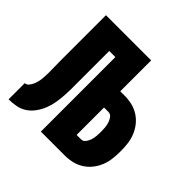

<svg xmlns="http://www.w3.org/2000/svg" viewBox="-139 -649 778 778"><g transform="rotate(45 250.0 -260.0)"><path d="M9 0V-93Q19 -93 25.5 -101Q32 -109 36 -117.5Q40 -126 42.5 -135.5Q45 -145 46 -154.5Q47 -164 47.5 -174Q48 -184 48 -194Q48 -210 47.5 -227Q47 -244 47 -261V-520H306V-343H331Q353 -343 374 -338Q395 -333 413 -321.5Q431 -310 444.5 -293Q458 -276 466 -256Q474 -236 476.5 -214.5Q479 -193 479 -172Q479 -150 476.5 -128.5Q474 -107 466 -87Q458 -67 444.5 -50Q431 -33 413 -21.5Q395 -10 374 -5Q353 0 331 0H194V-427H159V-255Q159 -234 159 -212.5Q159 -191 157.5 -170Q156 -149 152.5 -128Q149 -107 141 -87Q133 -67 120.5 -49.5Q108 -32 90.5 -20Q73 -8 51.5 -4Q30 0 9 0ZM306 -93H331Q343 -93 350.5 -103Q358 -113 361.5 -124.5Q365 -136 366 -148Q367 -160 367 -172Q367 -183 366 -195Q365 -207 361.5 -218.5Q358 -230 350.5 -240Q343 -250 331 -250H306Z"/></g></svg>

Font: Iosevka Curly Heavy
Style: Regular
Weight: 900
Monospace: yes
Designer: Belleve Invis
Foundry: Belleve Invis
Version: Version 22.1.2; ttfautohint (v1.8.4)